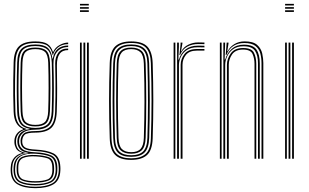

<svg xmlns="http://www.w3.org/2000/svg" viewBox="-20 -820 1596 992"><path d="M162.5 152.2Q105.2 152.2 70.9 132.6Q36.5 113 35.2 61.8Q35 55.5 35.2 51.1Q35.5 46.8 35.8 42Q37 13.5 53.6 -5.4Q70.2 -24.2 93.8 -28.8V-30.8Q70.2 -39.2 62.9 -53.5Q55.5 -67.8 54.5 -82Q54.2 -86.5 54.4 -88.6Q54.5 -90.8 54.5 -94.5Q55.5 -113.8 66.8 -129Q78 -144.2 99 -151.5V-154.2Q76.8 -163.2 64.2 -184.8Q51.8 -206.2 50.5 -243.5Q49 -287.8 48.5 -325.6Q48 -363.5 48.5 -404Q49 -444.5 50.5 -497Q52 -555.2 77.9 -580.6Q103.8 -606 162.5 -606Q205 -606 225 -592.8Q245 -579.5 253.2 -552.2H255.2Q265 -575 288.4 -587.6Q311.8 -600.2 332.2 -600V-592Q299 -591.5 279 -574.4Q259 -557.2 254 -535.8H252Q246 -567.8 226.5 -582.9Q207 -598 162.5 -598Q107.2 -598 84.2 -574.1Q61.2 -550.2 59.8 -497.2Q58.5 -451 57.9 -412.4Q57.2 -373.8 57.5 -333.8Q57.8 -293.8 59.5 -243.2Q62.2 -166 116 -154.5V-151.5Q89.8 -145.5 76.8 -130Q63.8 -114.5 62.8 -94.5Q62.2 -87.8 62.8 -82Q63.5 -65.5 72.9 -51.1Q82.2 -36.8 111 -30.5V-28.8Q82.8 -24.5 64 -7.1Q45.2 10.2 43.8 42Q43.2 47.8 43 51.4Q42.8 55 43 62Q44.5 111 76.6 128Q108.8 145 162.5 145Q216.8 145 248.8 127.9Q280.8 110.8 283.5 61.8Q283.8 55.2 283.6 51.5Q283.5 47.8 283.2 41.5Q281 -7.5 249.5 -22.2Q218 -37 163.5 -39.5Q120.5 -41.5 104.6 -52.1Q88.8 -62.8 87 -81.5Q86 -90.2 86.2 -94.5Q88.2 -118.2 103.4 -130.6Q118.5 -143 162.5 -142.8Q211.5 -142.2 237 -163.6Q262.5 -185 264.8 -242Q266.2 -286.5 266.6 -323.2Q267 -360 266.6 -399.5Q266.2 -439 265.2 -491.8Q264.8 -524.8 280.9 -547.2Q297 -569.8 332.2 -569.2V-561.2Q273 -561.8 274 -481.5Q275 -415.5 275.2 -362.4Q275.5 -309.2 273.2 -243Q271 -184.2 245.4 -159.6Q219.8 -135 162.5 -134.8Q118 -134.5 107 -123.4Q96 -112.2 94.8 -93.2Q94.5 -88.8 95 -83.8Q96.5 -65.8 111 -57.4Q125.5 -49 163.5 -47.2Q223.2 -44.2 256.2 -27.6Q289.2 -11 291.8 42Q292.2 49.5 292.1 52.1Q292 54.8 291.8 61.8Q289.5 112.5 255.8 132.4Q222 152.2 162.5 152.2ZM162.5 138Q111.8 138 81.8 123.1Q51.8 108.2 50 62Q49.8 55.5 50 51.4Q50.2 47.2 50.5 42Q54 -21.2 126.2 -28.2V-30.2Q94 -36 82.8 -50Q71.5 -64 70 -82Q69.5 -86.8 69.6 -88.5Q69.8 -90.2 69.8 -94.5Q70.8 -115.5 85 -131.8Q99.2 -148 133.5 -152.8V-154.8Q100.2 -160.2 85.1 -181Q70 -201.8 68.8 -243.8Q66.8 -302.2 66.6 -361.4Q66.5 -420.5 68.8 -496.8Q70.2 -549.8 92.9 -570Q115.5 -590.2 162.5 -590.2Q206.5 -590.2 226.1 -573.2Q245.8 -556.2 250.8 -517.2H252.8Q264.8 -583.8 332.2 -585V-577Q295.8 -576.8 275.4 -553Q255 -529.2 256.2 -487.8Q258.2 -415.8 258.2 -360.2Q258.2 -304.8 256.2 -244.2Q254 -189.5 230.5 -169.8Q207 -150 162.5 -150Q118.8 -150.2 99.6 -134.1Q80.5 -118 78.8 -95.8Q78.2 -87.5 78.8 -82Q80.5 -61.8 97.9 -48.4Q115.2 -35 163.5 -33Q214.5 -30.8 244.4 -17.1Q274.2 -3.5 276 42Q276.2 48 276.2 51.2Q276.2 54.5 276 62Q274 107.5 243.5 122.8Q213 138 162.5 138ZM162.5 -159Q205.5 -159 225.5 -177.5Q245.5 -196 247.2 -244.2Q249.2 -297.8 249.4 -361.1Q249.5 -424.5 247.5 -496.5Q246 -544.5 225.4 -563.4Q204.8 -582.2 162.5 -582.2Q118.5 -582.2 98.9 -563.4Q79.2 -544.5 77.8 -496.2Q75.5 -426.8 75.5 -365.2Q75.5 -303.8 77.8 -244.2Q79.5 -197 99.1 -178Q118.8 -159 162.5 -159ZM162.5 -166.8Q125 -166.8 106.8 -182.9Q88.5 -199 86.8 -244.2Q84.8 -301.5 84.8 -367.4Q84.8 -433.2 86.8 -496.2Q88.2 -541.5 106.1 -557.9Q124 -574.2 162.5 -574.2Q202.5 -574.2 219.6 -557.5Q236.8 -540.8 238.2 -496.2Q240.5 -428.2 240.4 -364.4Q240.2 -300.5 238 -244.8Q236.2 -200 218.6 -183.4Q201 -166.8 162.5 -166.8ZM162.5 -174.8Q197.5 -174.8 212.4 -189.9Q227.2 -205 229 -245Q231 -299.5 231.1 -366.4Q231.2 -433.2 229.2 -496Q227.8 -537.2 212.5 -551.8Q197.2 -566.2 162.5 -566.2Q128.2 -566.2 112.9 -551.8Q97.5 -537.2 96 -495.8Q93.8 -434.2 93.8 -368.9Q93.8 -303.5 96 -244.8Q97.5 -203.5 113.2 -189.1Q129 -174.8 162.5 -174.8ZM162.5 130.8Q210.2 130.8 238 117.4Q265.8 104 267.5 62Q267.8 55.5 267.6 51.2Q267.5 47 267 42Q265.2 -0.5 237.6 -11.6Q210 -22.8 163.8 -25.8Q114.2 -28.8 87.9 -13Q61.5 2.8 58.8 41.8Q58.2 47.8 58 51.8Q57.8 55.8 58 62.2Q59.5 104.8 87.9 117.8Q116.2 130.8 162.5 130.8ZM162.5 123.5Q120.2 123.5 94 112.6Q67.8 101.8 66.2 62.2Q66 57 66 52.1Q66 47.2 66.2 41.2Q68.2 1.8 95.1 -9.8Q122 -21.2 164.2 -19.2Q205.5 -17.2 231.6 -7.9Q257.8 1.5 259.2 42Q259.8 49 259.6 52.9Q259.5 56.8 259.2 62.5Q257.8 101.8 231.2 112.6Q204.8 123.5 162.5 123.5ZM162.5 116.2Q199.5 116.2 224.1 107.6Q248.8 99 250.5 62.5Q250.8 56.5 250.5 51.8Q250.2 47 250.2 42Q249 5.5 224.8 -2.2Q200.5 -10 163.5 -12Q124.2 -14 99.9 -4Q75.5 6 74.5 42Q74.2 47 74.4 52.8Q74.5 58.5 74.5 62.5Q76.2 98.8 100.5 107.5Q124.8 116.2 162.5 116.2Z M393.2 -791.8V-800H438.8V-791.8ZM393.2 -775V-783.2H438.8V-775ZM393.2 -758.5V-766.8H438.8V-758.5ZM429.5 0V-600H438.8V0ZM393.2 0V-600H402.2V0ZM411.2 0V-600H420.5V0Z M657.8 6Q600.5 6 574.6 -20.1Q548.8 -46.2 547 -105.5Q543.5 -205.5 543.5 -299.4Q543.5 -393.2 547 -494.8Q549.2 -557.2 576.8 -581.6Q604.2 -606 657.8 -606Q715.8 -606 741.1 -579.5Q766.5 -553 768.8 -493.8Q772 -394.2 772.1 -300Q772.2 -205.8 768.8 -104.8Q766.5 -42.8 739 -18.4Q711.5 6 657.8 6ZM657.8 -2Q705.2 -2 731.4 -23.8Q757.5 -45.5 759.5 -104.8Q763 -206 763 -298.8Q763 -391.5 759.5 -493.2Q757.8 -547.5 734.8 -572.8Q711.8 -598 657.8 -598Q606.8 -598 582.2 -574.2Q557.8 -550.5 555.8 -492.2Q552.8 -402 552.6 -306.2Q552.5 -210.5 556 -105Q558 -46.5 583.6 -24.2Q609.2 -2 657.8 -2ZM657.8 -9.8Q609.8 -9.8 588.2 -32.5Q566.8 -55.2 565 -107.5Q562 -197 561.8 -295Q561.5 -393 565 -492.5Q566.8 -546.5 589.2 -568.4Q611.8 -590.2 657.8 -590.2Q702.5 -590.2 725.6 -569.1Q748.8 -548 750.5 -494.2Q753.5 -397.2 753.8 -302.5Q754 -207.8 750.8 -107Q748.8 -53.5 726.4 -31.6Q704 -9.8 657.8 -9.8ZM657.8 -17.8Q699.2 -17.8 719.5 -37.8Q739.8 -57.8 741.5 -107.2Q744.5 -195.2 744.6 -292.2Q744.8 -389.2 741.5 -492Q740 -542.2 719.5 -562.2Q699 -582.2 657.8 -582.2Q616.2 -582.2 596 -562.1Q575.8 -542 574 -492.2Q571.2 -404.8 571 -308Q570.8 -211.2 574 -107.2Q575.8 -56.8 596.6 -37.2Q617.5 -17.8 657.8 -17.8ZM657.8 -25.8Q622.5 -25.8 603.5 -43.2Q584.5 -60.8 583.2 -107.5Q576.8 -298.2 583.2 -491.8Q584.5 -536.8 602.5 -555.5Q620.5 -574.2 657.8 -574.2Q693.2 -574.2 712.1 -556.5Q731 -538.8 732.5 -492Q735.5 -397.2 735.6 -300.5Q735.8 -203.8 732.5 -107.8Q731 -62.2 712.8 -44Q694.5 -25.8 657.8 -25.8ZM657.8 -33.8Q691.2 -33.8 706.6 -51Q722 -68.2 723.2 -108Q726.2 -199 726.5 -293.6Q726.8 -388.2 723.2 -491.8Q722 -534 705.6 -550.1Q689.2 -566.2 657.8 -566.2Q624 -566.2 608.8 -548.8Q593.5 -531.2 592.2 -491.2Q589 -393.8 589 -302Q589 -210.2 592.2 -107.8Q593.5 -66 609.9 -49.9Q626.2 -33.8 657.8 -33.8Z M907.2 -535.8 913 -590.8V-600H922.5V-595.5L915.2 -555H917Q928.8 -577.5 953 -589.1Q977.2 -600.8 1004.2 -600.8Q1017 -600.8 1036.2 -600.2V-592Q1019 -592.5 1004.8 -592.5Q972.2 -592.5 947.5 -579Q922.8 -565.5 910.2 -535.8ZM895 0V-600H904.2V-577.8L901.5 -512.2H904.5Q914.2 -545.5 939 -564.8Q963.8 -584 1001.5 -584Q1010.5 -584 1019.9 -583.9Q1029.2 -583.8 1036.2 -583.5V-575.2Q1029 -575.5 1019.4 -575.6Q1009.8 -575.8 1000.5 -575.8Q966.8 -575.8 945.6 -561.6Q924.5 -547.5 914.5 -526.4Q904.5 -505.2 904.5 -484.5V0ZM877 0V-600H886V0ZM913.5 0V-485.2Q913.5 -516.2 933.8 -541.5Q954 -566.8 997.8 -566.8H1036.2V-558.5H997.8Q958.5 -558.5 940.8 -536.5Q923 -514.5 923 -485.5V0Z M1331.2 0V-492.8Q1331.2 -519.8 1325 -543.8Q1318.8 -567.8 1299.6 -582.8Q1280.5 -597.8 1241.8 -597.8Q1175.5 -597.8 1149.2 -535.8H1146.2L1151.2 -600H1160.5V-595L1154.2 -555H1156Q1168.2 -578.5 1191.4 -592.4Q1214.5 -606.2 1243.8 -606.2Q1288.2 -606.2 1308.6 -588Q1329 -569.8 1334.8 -543.6Q1340.5 -517.5 1340.5 -494V0ZM1116 0V-600H1125V0ZM1134 0V-600H1143.2L1140.5 -512.2H1143.5Q1152.8 -545.8 1177.5 -567.6Q1202.2 -589.5 1240 -589.2Q1287.5 -589.2 1304.9 -563.9Q1322.2 -538.5 1322.2 -492.5V0H1313V-491.8Q1313 -534.2 1297.4 -557.6Q1281.8 -581 1237.5 -581Q1205 -581 1184.1 -565.8Q1163.2 -550.5 1153.4 -528.1Q1143.5 -505.8 1143.5 -484.5V0ZM1152.5 0V-485.2Q1152.5 -516 1172.2 -544Q1192 -572 1236.2 -572Q1279.5 -572 1291.8 -547.9Q1304 -523.8 1304 -490.5V0H1295V-490Q1295 -518.2 1284.9 -541Q1274.8 -563.8 1235.2 -563.8Q1196.5 -563.8 1179.2 -539Q1162 -514.2 1162 -485.5V0Z M1453 -791.8V-800H1498.5V-791.8ZM1453 -775V-783.2H1498.5V-775ZM1453 -758.5V-766.8H1498.5V-758.5ZM1489.2 0V-600H1498.5V0ZM1453 0V-600H1462V0ZM1471 0V-600H1480.2V0Z"/></svg>

Font: Big Shoulders Inline Display Light
Style: Regular
Weight: 300
Designer: Patric King
Foundry: XO Type Co
Version: Version 1.000